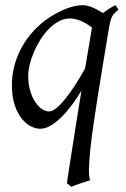

<svg xmlns="http://www.w3.org/2000/svg" viewBox="-20 -477 488 741"><path d="M169.9 -46.9Q182.6 -46.9 199.7 -61.5Q216.8 -76.2 235.4 -99.9Q253.9 -123.5 272.9 -153.3Q292 -183.1 308.6 -213.4Q315.4 -253.9 322 -293.2Q328.6 -332.5 335 -370.6Q327.1 -376.5 317.9 -382.6Q308.6 -388.7 297.9 -393.8Q287.1 -398.9 275.1 -402.3Q263.2 -405.8 250 -405.8Q228 -405.8 207.3 -394.8Q186.5 -383.8 168.7 -365.7Q150.9 -347.7 136.2 -324.5Q121.6 -301.3 111.1 -276.6Q100.6 -252 94.7 -228Q88.9 -204.1 88.9 -185.1Q88.9 -153.3 96.2 -127.9Q103.5 -102.5 115.2 -84.5Q127 -66.4 141.4 -56.6Q155.8 -46.9 169.9 -46.9ZM437 -439.9Q428.7 -433.1 423.3 -427.7Q418 -422.4 413.8 -415.3Q409.7 -408.2 406.7 -397.9Q403.8 -387.7 400.9 -371.1Q390.1 -306.2 379.2 -240.2Q368.2 -174.3 358.4 -112.5Q348.6 -50.8 340.6 4.6Q332.5 60.1 328.1 104Q323.7 147.9 323.2 177.7Q322.8 207.5 328.1 218.3Q321.3 220.7 311.5 223.9Q301.8 227.1 291.3 230.5Q280.8 233.9 271 237.5Q261.2 241.2 255.4 244.1L238.3 230Q240.7 211.4 246.3 175.8Q252 140.1 259.3 92.8Q266.6 45.4 275.6 -11Q284.7 -67.4 294.4 -127.4Q277.3 -98.6 257.6 -72Q237.8 -45.4 217 -24.9Q196.3 -4.4 175.3 7.8Q154.3 20 134.8 20Q118.7 20 99.6 10.7Q80.6 1.5 64.2 -18.8Q47.9 -39.1 36.9 -71Q25.9 -103 25.9 -148.9Q25.9 -187.5 35.9 -224.9Q45.9 -262.2 64.9 -296.1Q84 -330.1 111.1 -359.4Q138.2 -388.7 172.9 -411.1Q186.5 -419.9 202.1 -428.2Q217.8 -436.5 234.1 -442.9Q250.5 -449.2 266.8 -453.1Q283.2 -457 298.8 -457Q309.6 -457 320.1 -454.1Q330.6 -451.2 340.6 -446.8Q350.6 -442.4 359.6 -437Q368.7 -431.6 377 -426.8Q388.2 -435.1 400.4 -442.9Q412.6 -450.7 425.8 -457L437 -439.9Z"/></svg>

Font: Gentium
Style: Italic
Weight: 400
Italic angle: -7°
Designer: J. Victor Gaultney
Version: Version 1.02; 2005; OFL release